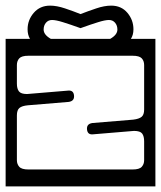

<svg xmlns="http://www.w3.org/2000/svg" viewBox="-40 -642 572 682"><path d="M434 -538Q434 -518 425 -504H512V20H-20V-504H66.5Q58 -518 58 -538Q58 -571 80 -596.5Q102 -622 138 -622Q161.5 -622 190.8 -612.2Q220 -602.5 246 -592Q273 -602.5 302 -612.2Q331 -622 355 -622Q391 -622 412.5 -596.5Q434 -571 434 -538ZM115 -537Q115 -518.5 140.5 -504H351.5Q377 -518.5 377 -537Q377 -551.5 368.8 -561.2Q360.5 -571 347 -571Q333.5 -571 308.5 -563.2Q283.5 -555.5 246 -542Q208.5 -555.5 183.5 -563.2Q158.5 -571 145 -571Q131.5 -571 123.2 -561.2Q115 -551.5 115 -537ZM472 -411Q472 -425.5 463.5 -434.8Q455 -444 431 -444H61Q37 -444 28.5 -434.8Q20 -425.5 20 -411V-345Q20 -327 27.2 -317.5Q34.5 -308 56 -308L200 -320Q221.5 -323 223 -302Q224.5 -283 204 -280L59 -268Q38 -266 29 -258.5Q20 -251 20 -232V-73Q20 -59 28.5 -49.5Q37 -40 61 -40H431Q455 -40 463.5 -49.5Q472 -59 472 -73V-140Q472 -158 465 -167.5Q458 -177 436 -177L292 -165Q270.5 -162 269 -183Q267.5 -202 288 -205L433 -217Q454 -219.5 463 -227Q472 -234.5 472 -253Z"/></svg>

Font: Honk Rounded
Style: Regular
Weight: 400
Designer: Noopur Datye & Yesha Goshar
Foundry: Ek Type
Version: Version 1.000